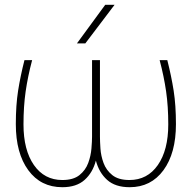

<svg xmlns="http://www.w3.org/2000/svg" viewBox="-20 -771 798 801"><path d="M240 10Q150 10 98 -61Q46 -132 46 -253Q46 -332 55.5 -392.5Q65 -453 82 -520H114Q96 -452 87 -389.5Q78 -327 78 -252Q78 -145 121.5 -82.5Q165 -20 240 -20Q286 -20 311.5 -40.5Q337 -61 348 -91Q359 -121 361.5 -151.5Q364 -182 364 -201V-520H397V-201Q397 -182 399 -151.5Q401 -121 412 -91Q423 -61 448.5 -40.5Q474 -20 520 -20Q595 -20 638.5 -82.5Q682 -145 682 -252Q682 -327 673 -389.5Q664 -452 646 -520H678Q695 -453 704.5 -392.5Q714 -332 714 -253Q714 -132 662 -61Q610 10 521 10Q461 10 427 -20.5Q393 -51 380 -101Q367 -51 333 -20.5Q299 10 240 10ZM301 -590 419 -751H458L336 -590Z"/></svg>

Font: Murecho ExtraLight
Style: Regular
Weight: 200
Designer: Neil Summerour
Foundry: Positype
Version: Version 1.010; ttfautohint (v1.8.3)